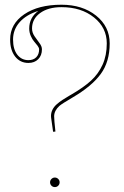

<svg xmlns="http://www.w3.org/2000/svg" viewBox="-20 -782 520 805"><path d="M140.6 -736.3Q89.8 -720.2 62.3 -689Q34.7 -657.7 34.7 -616.2Q34.7 -575.7 52.5 -552.7Q70.3 -529.8 99.1 -529.8Q120.1 -529.8 132.1 -542Q144 -554.2 144 -575.2Q144 -581.5 137.5 -590.3Q130.9 -599.1 123.3 -607.7Q115.7 -616.2 109.1 -631.1Q102.5 -646 102.5 -662.6Q102.5 -708 140.6 -736.3ZM237.8 -762.2Q325.7 -762.2 382.8 -716.6Q439.9 -670.9 439.9 -600.1Q439.9 -522.9 402.3 -471.7Q364.7 -420.4 284.7 -373.5Q239.7 -347.2 229 -337.9Q207.5 -318.4 207 -294.9Q207 -278.8 212.4 -230.5L202.6 -229.5L194.3 -288.6Q194.3 -290 194.1 -292Q193.8 -293.9 193.8 -294.9Q193.8 -309.6 200 -322Q206.1 -334.5 217.8 -344.7Q229.5 -355 241.5 -362.8Q253.4 -370.6 270 -380.4Q275.4 -383.3 277.8 -384.8Q330.6 -415.5 361.6 -443.8Q392.6 -472.2 410.2 -511Q427.7 -549.8 427.7 -600.1Q427.7 -666 374 -709Q320.3 -752 237.8 -752Q182.1 -752 148.2 -727.3Q114.3 -702.6 114.3 -662.6Q114.3 -645.5 124.8 -630.1Q135.3 -614.7 145.5 -601.3Q155.8 -587.9 155.8 -575.2Q155.8 -549.3 140.1 -533.7Q124.5 -518.1 99.1 -518.1Q64.5 -518.1 43.5 -544.9Q22.5 -571.8 22.5 -616.2Q22.5 -681.6 81.5 -721.9Q140.6 -762.2 237.8 -762.2ZM195.8 -3.4Q189.9 -9.3 189.9 -17.6Q189.9 -25.9 195.8 -31.7Q201.7 -37.6 210 -37.6Q218.3 -37.6 224.1 -31.7Q230 -25.9 230 -17.6Q230 -9.3 224.1 -3.4Q218.3 2.4 210 2.4Q201.7 2.4 195.8 -3.4Z"/></svg>

Font: ZnikomitNo24
Style: Thin
Weight: 300
Designer: gluk
Foundry: gluk
Version: Version 0.55